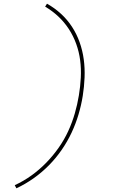

<svg xmlns="http://www.w3.org/2000/svg" viewBox="-20 -861 640 1042"><path d="M69 161 60 144Q108 122 151 91Q194 60 231 22Q268 -16 298.5 -59.5Q329 -103 350.5 -150Q372 -197 386 -245.5Q400 -294 408 -343Q416 -391 418.5 -439.5Q421 -488 415 -534Q409 -580 393.5 -623Q378 -666 353.5 -703.5Q329 -741 296.5 -771.5Q264 -802 225 -825L235 -841Q276 -818 310.5 -786.5Q345 -755 370.5 -716Q396 -677 412 -632Q428 -587 434.5 -539Q441 -491 439 -440.5Q437 -390 429 -340Q421 -290 406 -239.5Q391 -189 368.5 -141Q346 -93 315 -48Q284 -3 245.5 36Q207 75 162.5 106.5Q118 138 69 161Z"/></svg>

Font: Iosevka HT Thin Extended
Style: Italic
Weight: 100
Width: 7
Italic angle: -9°
Monospace: yes
Designer: Belleve Invis
Foundry: Belleve Invis
Version: Version 32.3.0; ttfautohint (v1.8.4)